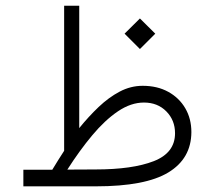

<svg xmlns="http://www.w3.org/2000/svg" viewBox="-20 -658 758 678"><path d="M419.9 -539.1 474.1 -592.8 528.3 -539.1 474.1 -484.9ZM164.6 -58.6Q174.8 -75.7 185.3 -92.3Q195.8 -108.9 206.5 -125.5V-637.7H259.8V-205.6Q292.5 -246.1 328.1 -280Q363.8 -314 402.6 -334.5Q441.4 -355 483.9 -355Q535.6 -355 574.2 -333.7Q612.8 -312.5 634.3 -275.6Q655.8 -238.8 655.8 -191.4Q655.3 -98.1 574.5 -49.1Q493.7 0 318.8 0H62.5V-58.6ZM316.9 -59.6Q447.8 -59.6 522.9 -88.9Q598.1 -118.2 598.1 -187.5Q598.1 -233.4 567.4 -264.6Q536.6 -295.9 488.3 -295.9Q442.4 -295.9 396.5 -264.9Q350.6 -233.9 305.9 -180.4Q261.2 -127 217.8 -59.1Z"/></svg>

Font: Vazir Thin WOL
Style: Thin-WOL
Weight: 100
Designer: Saber Rastikerdar
Foundry: Saber Rastikerdar
Version: Version 30.0.0